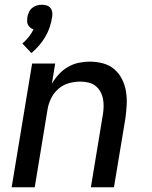

<svg xmlns="http://www.w3.org/2000/svg" viewBox="-20 -787 640 807"><path d="M29 0 115 -520H212L198 -435Q210 -456 227 -474.5Q244 -493 265.5 -505.5Q287 -518 310.5 -523Q334 -528 357 -528Q386 -528 413.5 -520.5Q441 -513 461 -495.5Q481 -478 493 -454Q505 -430 509.5 -402.5Q514 -375 512.5 -346.5Q511 -318 507 -289L459 0H362L412 -303Q415 -320 415.5 -337.5Q416 -355 413 -371Q410 -387 402 -401.5Q394 -416 381.5 -426Q369 -436 352 -440Q335 -444 318 -444Q294 -444 270 -437.5Q246 -431 226.5 -414.5Q207 -398 195.5 -375Q184 -352 180 -328L126 0ZM112 -564 74 -604Q89 -617 101 -632Q113 -647 121 -664Q113 -666 107 -671Q101 -676 97.5 -683Q94 -690 94 -698Q94 -706 95 -715Q97 -725 101.5 -735.5Q106 -746 115 -753.5Q124 -761 134.5 -764Q145 -767 156 -767Q167 -767 176.5 -764Q186 -761 192 -753.5Q198 -746 199.5 -735.5Q201 -725 199 -715Q196 -694 189 -673Q182 -652 170.5 -632.5Q159 -613 144 -595.5Q129 -578 112 -564Z"/></svg>

Font: Iosevka Md Ex Obl
Style: Regular
Weight: 500
Width: 7
Italic angle: -9°
Monospace: yes
Designer: Belleve Invis
Foundry: Belleve Invis
Version: Version 32.5.0; ttfautohint (v1.8.4)